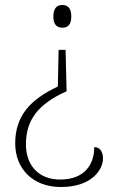

<svg xmlns="http://www.w3.org/2000/svg" viewBox="-20 -561 468 770"><path d="M230 -541C210 -541 194 -530 194 -495C194 -460 210 -450 230 -450C250 -450 266 -460 266 -495C266 -530 250 -541 230 -541ZM247 -195 243 -361H215L212 -214C101 -162 41 -96 41 14C41 116 112 189 224 189C351 189 393 117 393 75C393 45 379 29 358 29C358 91 326 159 221 159C134 159 84 101 84 18C84 -80 133 -144 247 -195Z"/></svg>

Font: Noto Serif Gurmukhi ExtraLight
Style: Regular
Weight: 200
Designer: Vaibhav Singh and the Monotype Design Team
Foundry: Monotype Imaging Inc.
Version: Version 2.004